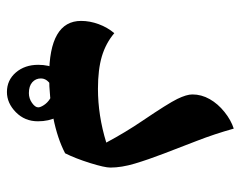

<svg xmlns="http://www.w3.org/2000/svg" viewBox="-90 -460 691 551"><g transform="rotate(90 255.5 -184.5)"><path d="M198.2 20Q40 20 40 -71.8Q40 -96.7 49.3 -122.1Q58.6 -147.5 75.2 -167Q104 -142.6 141.8 -131.3Q179.7 -120.1 234.9 -120.1Q311.5 -120.1 389.2 -144Q359.4 -199.7 326.2 -248.5Q276.9 -321.3 263.9 -347.9Q251 -374.5 251 -391.1Q251 -417 264.4 -440.7Q277.8 -464.4 301.3 -483.2Q324.7 -502 349.1 -509.8Q364.7 -454.1 384.3 -403.8Q403.8 -353.5 420.9 -308.8Q438 -264.2 449.5 -225.8Q460.9 -187.5 460.9 -155.8Q460.9 -139.2 447.8 -97.2Q434.6 -55.2 419.9 -25.9Q377.9 -3.9 318.1 8.1Q258.3 20 198.2 20ZM244.1 141.1Q210 141.1 188 115.5Q166 89.8 166 51.3Q166 21 177.7 -2Q189.5 -24.9 208.3 -37.8Q227.1 -50.8 246.1 -50.8Q265.6 -50.8 284.9 -37.8Q304.2 -24.9 316.2 -2Q328.1 21 328.1 52.2Q328.1 89.8 302 115.5Q275.9 141.1 244.1 141.1ZM288.1 51.3Q288.1 44.9 281.5 34.9Q274.9 24.9 264.4 18.1Q253.9 11.2 239.3 11.2Q226.6 11.2 215.8 21Q205.1 30.8 205.1 43.5Q205.1 58.6 216.1 68.4Q227.1 78.1 247.1 78.1Q262.7 78.1 275.4 69.1Q288.1 60.1 288.1 51.3Z"/></g></svg>

Font: Sahl Naskh
Style: Bold
Weight: 700
Designer: Pascal Zoghbi
Version: Version 1.001